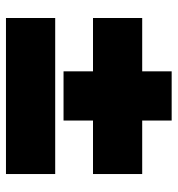

<svg xmlns="http://www.w3.org/2000/svg" viewBox="4 -724 592 640"><g transform="rotate(90 300.0 -404.0)"><path d="M217.8 -680.2H381.8V-582H560.1V-418H381.8V-319.8H217.8V-418H40V-582H217.8ZM40 -127.9V-292H560.1V-127.9Z"/></g></svg>

Font: Cooper Hewitt
Style: Heavy
Weight: 713
Designer: Village Type and Design LLC
Foundry: Cooper Hewitt Smithsonian Design Museum
Version: 1.000